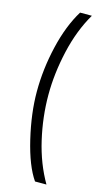

<svg xmlns="http://www.w3.org/2000/svg" viewBox="-145 -798 599 1070"><g transform="rotate(15 154.0 -263.0)"><path d="M57 -263Q57 -393 88 -525Q119 -657 176 -750H244Q184 -648 154 -517Q124 -386 124 -262Q124 -135 153.5 -7Q183 121 243 224H177Q125 149 91 5.5Q57 -138 57 -263Z"/></g></svg>

Font: Teachers[wght]
Style: Regular
Weight: 400
Designer: Alfredo Marco Pradil & Chank Diesel
Version: Version 1.000;Glyphs 3.1.2 (3151)